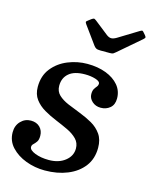

<svg xmlns="http://www.w3.org/2000/svg" viewBox="-126 -831 729 921"><g transform="rotate(15 239.0 -370.5)"><path d="M303.5 -126.5Q303.5 -154.5 285.2 -173.2Q267 -192 238 -205.8Q209 -219.5 176.8 -232.8Q144.5 -246 115.8 -262.8Q87 -279.5 68.5 -304.2Q50 -329 50 -365.5Q50 -421 79.8 -458.2Q109.5 -495.5 156 -514.5Q202.5 -533.5 252.5 -533.5Q304.5 -533.5 345 -518Q385.5 -502.5 408.8 -474.8Q432 -447 432 -409.5Q432 -378.5 413 -362.5Q394 -346.5 367 -346.5Q341.5 -346.5 324.2 -362.2Q307 -378 307 -398.5Q307 -415.5 312.5 -424.5Q318 -433.5 323.8 -440.2Q329.5 -447 329.5 -456Q329.5 -467.5 306.2 -474.8Q283 -482 254.5 -482Q201.5 -482 174.8 -459.2Q148 -436.5 148 -397.5Q148 -369.5 166.5 -352Q185 -334.5 214.5 -322Q244 -309.5 276.8 -297Q309.5 -284.5 339 -267.8Q368.5 -251 387 -224.5Q405.5 -198 405.5 -157.5Q405.5 -103 376.5 -65Q347.5 -27 297.8 -6.8Q248 13.5 185.5 13.5Q136.5 13.5 91.8 -3.2Q47 -20 18.5 -50.8Q-10 -81.5 -10 -124Q-10 -157.5 10.8 -179Q31.5 -200.5 61 -200.5Q89 -200.5 105.8 -183.8Q122.5 -167 122.5 -141Q122.5 -121 115.2 -111Q108 -101 100.8 -94.5Q93.5 -88 93.5 -79Q93.5 -63 122.8 -51.5Q152 -40 191.5 -40Q240.5 -40 272 -64.8Q303.5 -89.5 303.5 -126.5ZM262 -626 197 -715.5Q192.5 -722 192.2 -725.5Q192 -729 200 -734.5L215 -746Q224 -752 227.2 -751.2Q230.5 -750.5 238 -745L306.5 -691Q318.5 -682 329.2 -681.8Q340 -681.5 356 -691L454 -751Q463 -756.5 466.2 -755Q469.5 -753.5 474.5 -747L482 -738.5Q487.5 -732 487.8 -728.2Q488 -724.5 480 -717.5L370 -623Q363.5 -617.5 359 -614.5Q354.5 -611.5 342.5 -611.5H295.5Q280.5 -611.5 273.8 -615.2Q267 -619 262 -626Z"/></g></svg>

Font: Besley* Medium
Style: Italic
Weight: 500
Italic angle: -13°
Designer: Owen Earl
Foundry: indestructible type*
Version: Version 3.000; ttfautohint (v1.8.3)